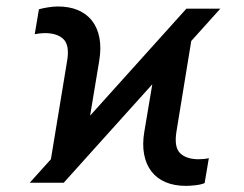

<svg xmlns="http://www.w3.org/2000/svg" viewBox="-20 -573 764 602"><path d="M73.2 0 564.5 -545.9H670.9L179.7 0ZM130.9 -21 190.4 -381.8Q198.7 -430.7 179.2 -450Q159.7 -469.2 120.6 -469.2Q113.8 -469.2 104.7 -468.3Q95.7 -467.3 88.9 -465.8L102.1 -543.9Q113.8 -547.4 130.9 -550Q147.9 -552.7 161.1 -552.7Q196.8 -552.7 223.9 -541.5Q251 -530.3 268.3 -508.3Q285.6 -486.3 291.7 -454.6Q297.9 -422.9 291 -381.8L246.1 -111.3ZM562.5 9.8Q526.9 9.8 499.5 -1.7Q472.2 -13.2 455.1 -35.2Q438 -57.1 431.9 -88.9Q425.8 -120.6 432.6 -160.6L478.5 -433.6L592.8 -524.9L533.2 -160.2Q525.4 -110.8 545.2 -92.3Q564.9 -73.7 603 -73.7Q609.9 -73.7 618.7 -74.5Q627.4 -75.2 634.8 -77.1L621.6 1Q610.4 5.9 593 7.8Q575.7 9.8 562.5 9.8Z"/></svg>

Font: Adwaita Sans
Style: Italic
Weight: 400
Italic angle: -9.39999°
Designer: Rasmus Andersson
Foundry: rsms
Version: Version 4.001;git-9221beed3